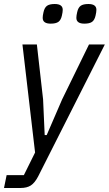

<svg xmlns="http://www.w3.org/2000/svg" viewBox="-41 -738 543 958"><path d="M403 -516H482L149 143Q132 175 112.5 187.5Q93 200 61 200H-21L-8 136H78L134 23L71 -516H143L174 -242L182 -64H192L269 -242ZM212 -620Q172 -620 172 -649Q172 -660 176 -677Q181 -700 193.5 -709Q206 -718 232 -718Q272 -718 272 -689Q272 -678 268 -661Q263 -638 250.5 -629Q238 -620 212 -620ZM380 -620Q340 -620 340 -649Q340 -660 344 -677Q349 -700 361.5 -709Q374 -718 400 -718Q440 -718 440 -689Q440 -678 436 -661Q431 -638 418.5 -629Q406 -620 380 -620Z"/></svg>

Font: IBM Plex Sans Condensed
Style: Italic
Weight: 400
Width: 3
Italic angle: -11°
Designer: Mike Abbink, Paul van der Laan, Pieter van Rosmalen
Foundry: Bold Monday
Version: Version 1.3